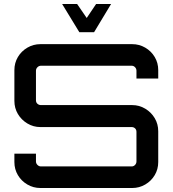

<svg xmlns="http://www.w3.org/2000/svg" viewBox="-20 -941 864 961"><path d="M182 0Q147 0 117 -17.5Q87 -35 69.5 -64.5Q52 -94 52 -130V-172H160V-133Q160 -123 167.5 -115.5Q175 -108 185 -108H639Q649 -108 656 -115.5Q663 -123 663 -133V-281Q663 -292 656 -298.5Q649 -305 639 -305H182Q147 -305 117 -323Q87 -341 69.5 -370.5Q52 -400 52 -436V-590Q52 -626 69.5 -655.5Q87 -685 117 -702.5Q147 -720 182 -720H642Q677 -720 707 -702.5Q737 -685 754.5 -655.5Q772 -626 772 -590V-548H663V-587Q663 -597 656 -604.5Q649 -612 639 -612H185Q175 -612 167.5 -604.5Q160 -597 160 -587V-439Q160 -428 167.5 -421.5Q175 -415 185 -415H642Q677 -415 707 -397Q737 -379 754.5 -349.5Q772 -320 772 -284V-130Q772 -94 754.5 -64.5Q737 -35 707 -17.5Q677 0 642 0ZM377 -780 291 -921H366L414 -851L461 -921H536L451 -780Z"/></svg>

Font: Orbitron Medium
Style: Regular
Weight: 500
Designer: Matt McInerney
Foundry: The League of Moveable Type
Version: Version 2.001